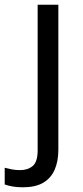

<svg xmlns="http://www.w3.org/2000/svg" viewBox="-75 -556 353 816"><path d="M22 240Q-3 240 -22 236.5Q-41 233 -55 228V157Q-40 161 -24 164Q-8 167 11 167Q43 167 64 149.5Q85 132 85 83V-536H173V80Q173 130 157 166Q141 202 108 221Q75 240 22 240Z"/></svg>

Font: Noto Sans Thai
Style: Regular
Weight: 400
Designer: Monotype Design Team
Foundry: Monotype Imaging Inc.
Version: Version 2.001